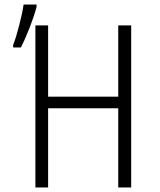

<svg xmlns="http://www.w3.org/2000/svg" viewBox="-20 -826 705 846"><path d="M501 0V-349H192V0H136V-714H192V-400H501V-714H558V0ZM38 -628Q50 -658 64.5 -714Q79 -770 84 -806H141V-795Q131 -757 111.5 -706.5Q92 -656 72 -617H38Z"/></svg>

Font: Noto Sans Display Light Narrow
Style: Regular
Weight: 300
Width: 4
Designer: Monotype Design team
Foundry: Monotype Imaging Inc.
Version: Version 1.000